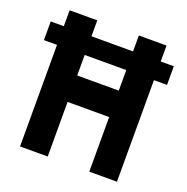

<svg xmlns="http://www.w3.org/2000/svg" viewBox="-140 -930 1030 1060"><g transform="rotate(20 375.0 -400.0)"><path d="M90.3 -800H252.9V-476.1H497.1V-800H659.7V0H497.1V-320.7H252.9V0H90.3ZM13.4 -706.4H736.6V-596.7H13.4Z"/></g></svg>

Font: Martian Mono sWd Rg
Style: Regular
Weight: 400
Width: 6
Monospace: yes
Designer: Roman Shamin
Foundry: Evil Martians
Version: Version 1.000